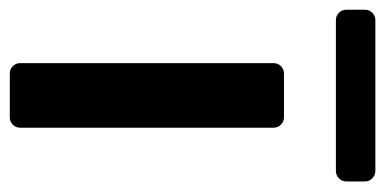

<svg xmlns="http://www.w3.org/2000/svg" viewBox="-252 -554 767 382"><g transform="rotate(90 131.0 -363.5)"><path d="M66.1 -20.6V-524.5Q66.1 -533.4 72.1 -539.4Q78.1 -545.5 87 -545.5H174Q182.5 -545.5 188.6 -539.4Q194.6 -533.4 194.6 -524.5V-20.6Q194.6 -12.1 188.6 -6Q182.5 0 174 0H87Q78.1 0 72.1 -6Q66.1 -12.1 66.1 -20.6ZM280.5 -727.3H-19.5Q-28.1 -727.3 -34.1 -721.2Q-40.1 -715.2 -40.1 -706.7V-669.4Q-40.1 -660.9 -34.1 -654.8Q-28.1 -648.8 -19.5 -648.8H280.5Q289.1 -648.8 295.3 -654.8Q301.5 -660.9 301.5 -669.4V-706.7Q301.5 -715.2 295.3 -721.2Q289.1 -727.3 280.5 -727.3Z"/></g></svg>

Font: DeltaSans SemiBold
Style: Regular
Weight: 600
Designer: Rasmus Andersson
Foundry: rsms
Version: Version 3.012